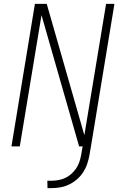

<svg xmlns="http://www.w3.org/2000/svg" viewBox="-20 -755 640 990"><path d="M39 0 160 -735H221L415 -58L527 -735H570L449 0H388L194 -677L82 0ZM225 215 224 177H245Q263 177 281.5 173.5Q300 170 316.5 162.5Q333 155 347.5 142Q362 129 372.5 113.5Q383 98 389 80.5Q395 63 398 46L406 0H449L441 46Q437 68 429.5 90.5Q422 113 408.5 133.5Q395 154 376.5 170Q358 186 336 196.5Q314 207 291 211Q268 215 246 215Z"/></svg>

Font: Iosevka Aile Extralight
Style: Italic
Weight: 200
Italic angle: -9°
Designer: Belleve Invis
Foundry: Belleve Invis
Version: Version 31.1.0; ttfautohint (v1.8.4)